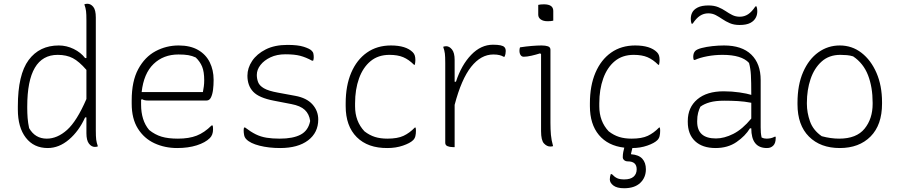

<svg xmlns="http://www.w3.org/2000/svg" viewBox="-20 -778 4790 1022"><path d="M293 -536Q334 -536 372 -517.5Q410 -499 433 -469H440V-668Q440 -703 438 -719Q436 -735 429 -755Q437 -758 445 -758Q463 -758 476.5 -741.5Q490 -725 490 -685V-86Q490 -51 492 -35Q494 -19 501 1Q494 4 485 4Q467 4 453.5 -13.5Q440 -31 440 -69V-153H433Q400 -80 347 -35Q294 10 234 10Q160 10 117.5 -45Q75 -100 75 -195V-212Q75 -381 132.5 -458.5Q190 -536 293 -536ZM135 -96Q167 -40 229 -40Q285 -40 337 -86.5Q389 -133 440 -251V-406Q401 -451 367.5 -468.5Q334 -486 287 -486Q125 -486 125 -211V-202Q125 -176 127 -150Q129 -124 135 -96Z M931 -536Q993 -536 1034.5 -512Q1076 -488 1096.5 -446.5Q1117 -405 1117 -354V-350Q1117 -325 1114 -300.5Q1111 -276 1103 -259.5Q1095 -243 1080 -243H766Q748 -243 736 -250L731 -247Q731 -243 731 -237V-220Q731 -180 741.5 -146Q752 -112 774 -86Q805 -61 840 -50.5Q875 -40 927 -40Q986 -40 1027 -56Q1068 -72 1106 -110H1112Q1113 -107 1113.5 -102Q1114 -97 1114 -89Q1114 -60 1097 -43Q1073 -19 1027.5 -4.5Q982 10 923 10Q857 10 802 -15.5Q747 -41 714 -93.5Q681 -146 681 -226V-244Q681 -346 716 -410.5Q751 -475 808 -505.5Q865 -536 931 -536ZM930 -488Q850 -488 797.5 -437.5Q745 -387 734 -288H1060Q1063 -303 1065 -318.5Q1067 -334 1067 -351Q1067 -396 1056 -423Q1045 -450 1022 -472Q1003 -481 982 -484.5Q961 -488 930 -488Z M1469 -40Q1540 -40 1580.5 -61.5Q1621 -83 1631 -134Q1626 -171 1602.5 -193Q1579 -215 1531 -224L1438 -242Q1359 -257 1328 -289.5Q1297 -322 1297 -375Q1297 -416 1322 -453.5Q1347 -491 1394.5 -515Q1442 -539 1510 -539Q1566 -539 1597 -529Q1628 -519 1638 -509Q1646 -502 1648 -493Q1650 -484 1650 -473Q1650 -463 1647 -455H1641Q1608 -473 1578 -481Q1548 -489 1499 -489Q1454 -489 1420 -473Q1386 -457 1366.5 -432Q1347 -407 1347 -379Q1347 -359 1354 -340.5Q1361 -322 1385 -308Q1409 -294 1459 -285L1551 -268Q1612 -257 1643 -222.5Q1674 -188 1674 -142Q1674 -72 1620 -31Q1566 10 1471 10Q1411 10 1361.5 -2.5Q1312 -15 1291 -37Q1282 -46 1279.5 -59Q1277 -72 1277 -83Q1277 -93 1279 -99H1285Q1315 -76 1341.5 -63Q1368 -50 1398.5 -45Q1429 -40 1469 -40Z M2061 -536Q2141 -536 2177 -500Q2185 -492 2188 -482Q2191 -472 2191 -458Q2191 -447 2188 -433H2184Q2156 -461 2126.5 -473.5Q2097 -486 2053 -486Q1993 -486 1952.5 -452.5Q1912 -419 1891 -360.5Q1870 -302 1870 -228V-212Q1870 -132 1920 -79Q1947 -58 1976 -49Q2005 -40 2042 -40Q2096 -40 2128 -55Q2160 -70 2188 -99H2192Q2193 -96 2193.5 -92Q2194 -88 2194 -82Q2194 -66 2191 -53.5Q2188 -41 2179 -32Q2163 -16 2125 -3Q2087 10 2043 10Q1938 11 1879 -48Q1820 -107 1820 -213V-228Q1820 -322 1849.5 -391Q1879 -460 1933 -498Q1987 -536 2061 -536Z M2400 5H2390Q2374 5 2362 0Q2350 -5 2350 -18V-442Q2350 -477 2348 -493Q2346 -509 2339 -529Q2347 -532 2355 -532Q2372 -532 2386 -514.5Q2400 -497 2400 -459V-343H2407Q2436 -432 2488 -486Q2540 -540 2604 -540Q2654 -540 2665 -527Q2672 -520 2672 -506Q2672 -490 2666 -476H2660Q2653 -481 2639.5 -484.5Q2626 -488 2606 -488Q2540 -488 2488 -422.5Q2436 -357 2400 -220Z M2860 -80V-490L2855 -494Q2833 -487 2809 -481.5Q2785 -476 2768 -476Q2757 -476 2751 -485Q2745 -494 2745 -508Q2745 -519 2748 -526Q2780 -531 2810.5 -533.5Q2841 -536 2863 -536Q2883 -536 2896.5 -531.5Q2910 -527 2910 -513V-124Q2910 -89 2912.5 -60.5Q2915 -32 2924 0Q2920 1 2916.5 1.5Q2913 2 2909 2Q2891 2 2875.5 -14.5Q2860 -31 2860 -80ZM2845 -752Q2857 -755 2875 -755Q2925 -755 2925 -720V-668Q2913 -665 2895 -665Q2872 -665 2858.5 -674.5Q2845 -684 2845 -700Z M3361 -536Q3441 -536 3477 -500Q3485 -492 3488 -482Q3491 -472 3491 -458Q3491 -447 3488 -433H3484Q3456 -461 3426.5 -473.5Q3397 -486 3353 -486Q3293 -486 3252.5 -452.5Q3212 -419 3191 -360.5Q3170 -302 3170 -228V-212Q3170 -132 3220 -79Q3247 -58 3276 -49Q3305 -40 3342 -40Q3396 -40 3428 -55Q3460 -70 3488 -99H3492Q3493 -96 3493.5 -92Q3494 -88 3494 -82Q3494 -66 3491 -53.5Q3488 -41 3479 -32Q3463 -16 3425.5 -3Q3388 10 3346 10Q3344 18 3342.5 25Q3341 32 3339 39V43Q3380 46 3399 67Q3418 88 3418 123Q3418 167 3388 195.5Q3358 224 3302 224Q3264 224 3245 209.5Q3226 195 3226 177Q3226 163 3231 149H3237Q3251 164 3265 170.5Q3279 177 3303 177Q3336 177 3352.5 162.5Q3369 148 3369 123Q3369 81 3322 81Q3310 81 3302.5 74.5Q3295 68 3295 59Q3295 44 3297.5 31.5Q3300 19 3303 8Q3216 -2 3168 -59.5Q3120 -117 3120 -213V-228Q3120 -322 3149.5 -391Q3179 -460 3233 -498Q3287 -536 3361 -536Z M4029 -352V-100Q4029 -84 4030 -72Q4031 -60 4034 -46Q4046 -40 4060 -40Q4085 -40 4103 -50H4109V-43Q4109 -16 4096 -3Q4090 3 4082 6.5Q4074 10 4062 10Q3979 10 3979 -95H3972Q3947 -54 3900.5 -22Q3854 10 3789 10Q3719 10 3680 -26.5Q3641 -63 3641 -129V-134Q3641 -206 3691.5 -249Q3742 -292 3832 -292Q3876 -292 3916.5 -286Q3957 -280 3979 -273Q3979 -343 3977 -378.5Q3975 -414 3967 -443Q3928 -486 3826 -486Q3784 -486 3744.5 -478.5Q3705 -471 3679 -459H3673Q3670 -467 3670 -475Q3670 -496 3681 -507Q3690 -516 3715 -522.5Q3740 -529 3772 -532.5Q3804 -536 3834 -536Q3929 -536 3979 -487.5Q4029 -439 4029 -352ZM3691 -130Q3691 -41 3791 -41Q3835 -41 3883.5 -65.5Q3932 -90 3979 -147V-231Q3943 -238 3907.5 -240Q3872 -242 3835 -242Q3789 -242 3758.5 -233.5Q3728 -225 3708 -210Q3701 -196 3696 -177.5Q3691 -159 3691 -133ZM3918 -689Q3942 -689 3962 -702Q3982 -715 4001 -744H4007Q4011 -732 4011 -719Q4011 -700 4004 -686Q3995 -667 3974 -656Q3953 -645 3917 -645Q3887 -645 3865 -654.5Q3843 -664 3825.5 -676Q3808 -688 3790 -697.5Q3772 -707 3750 -707Q3726 -707 3706 -694Q3686 -681 3667 -652H3661Q3657 -664 3657 -677Q3657 -696 3664 -710Q3672 -727 3693.5 -738Q3715 -749 3751 -749Q3781 -749 3803 -740Q3825 -731 3842.5 -719Q3860 -707 3878 -698Q3896 -689 3918 -689Z M4450 -536Q4515 -536 4565.5 -497Q4616 -458 4645.5 -390Q4675 -322 4675 -234V-226Q4675 -113 4614 -51.5Q4553 10 4450 10Q4347 10 4286 -51Q4225 -112 4225 -223V-231Q4225 -326 4255 -394.5Q4285 -463 4336 -499.5Q4387 -536 4450 -536ZM4453 -486Q4393 -486 4353.5 -450.5Q4314 -415 4294.5 -357Q4275 -299 4275 -231V-225Q4275 -179 4291.5 -132Q4308 -85 4354 -53Q4402 -40 4447 -40Q4539 -40 4582 -93Q4625 -146 4625 -225V-231Q4625 -314 4600.5 -377.5Q4576 -441 4521 -478Q4505 -483 4488 -484.5Q4471 -486 4453 -486Z"/></svg>

Font: Recursive Sn Csl St Lt
Style: Regular
Weight: 300
Version: Version 1.079;hotconv 1.0.112;makeotfexe 2.5.65598; ttfautoh